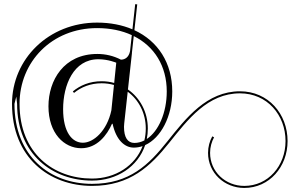

<svg xmlns="http://www.w3.org/2000/svg" viewBox="-20 -729 1432 943"><path d="M640.1 -580.7 654 -707.5 644 -708.5 630.5 -585C580.2 -606.4 521.7 -618 457 -618C219 -618 39 -439 39 -219C39 44.9 221.8 184 432 184C618.8 184 719.2 86.8 810 -26.5C902.9 -142.3 999.9 -270.6 1158.8 -270.6C1291.7 -270.6 1382.4 -164.6 1382.4 -36.2C1382.4 85.9 1296.5 184.1 1179.7 184.1C1087.4 184.1 1011.8 114.5 1011.8 21.8C1011.8 -6.4 1019.4 -32.8 1031.4 -54.6L1022.6 -59.4C1009.8 -36.2 1001.8 -8.2 1001.8 21.8C1001.8 120.4 1082.4 194.1 1179.7 194.1C1302.7 194.1 1392.4 90.5 1392.4 -36.2C1392.4 -169.4 1297.7 -280.6 1158.8 -280.6C995.7 -280.6 894 -149.7 801.5 -33.9C711 79.5 616.6 174 432 174C226.5 174 51 39.3 51 -219L60 -254.5L64 -219C64 30.8 239.5 158 432 158C554.6 158 657.7 89 693 -16.4C769.9 -51.4 826 -156.5 826 -280C826 -419.7 755.9 -527.3 640.1 -580.7ZM680.4 -11.4C643.9 84.8 547.2 148 432 148C244.2 148 76 25.1 76 -219C76 -425 234 -591 457 -591C521.1 -591 578.6 -578.9 627.3 -556.5L618.8 -478.3C612.8 -447 593.1 -436 574 -436C537 -455 498 -464 458 -464C293 -464 218 -334 218 -207C218 -74 295 -1 379 -1C457 -1 506 -66 530 -121H533C550 -42 592 -4 637 -4C651.9 -4 666.5 -6.6 680.4 -11.4ZM551 -421 540.8 -321.6C521.2 -327.1 500.5 -330 479 -330C420.8 -330 373.5 -309.7 337.7 -280L343.5 -272.6C378 -300.8 423.8 -320 479 -320C500.2 -320 520.6 -317.1 539.8 -311.6L527 -187C505 -85 439 -28 387 -28C334 -28 290 -80 290 -193C290 -311 341 -438 463 -438C511 -438 551 -421 551 -421ZM636.9 -551.9C738.2 -501.3 799 -404.6 799 -280C799 -175.1 758.6 -84.5 700.9 -46.3C704.3 -62.8 706 -80.1 706 -98C706 -178.4 667.7 -248.2 608.4 -289.6L628 -468L627.8 -468.6ZM607.2 -278.5C661.4 -238.6 696 -173.4 696 -98C696 -77.6 693.6 -57.9 689.1 -39.3C673.6 -31.3 657.1 -27 640 -27C607 -27 589 -54 589 -106C589 -117 591 -129 592 -140Z"/></svg>

Font: FoglihtenNo04
Style: Regular
Weight: 500
Designer: gluk (gluksza@wp.pl)
Foundry: gluk (gluksza@wp.pl)
Version: Version 0.70